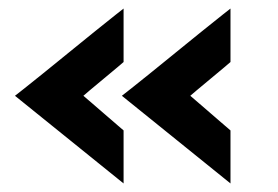

<svg xmlns="http://www.w3.org/2000/svg" viewBox="-20 -468 649 449"><path d="M15 -244Q15 -244 33.5 -258.5Q52 -273 81 -296.5Q110 -320 142 -346Q174 -372 203 -395.5Q232 -419 250.5 -433.5Q269 -448 269 -448V-323Q269 -323 255 -311Q241 -299 222 -283.5Q203 -268 189 -256Q175 -244 175 -244Q175 -244 189 -232Q203 -220 222 -203.5Q241 -187 255 -175Q269 -163 269 -163V-39ZM265 -244Q265 -244 283.5 -258.5Q302 -273 331 -296.5Q360 -320 392 -346Q424 -372 453 -395.5Q482 -419 500.5 -433.5Q519 -448 519 -448V-323Q519 -323 505 -311Q491 -299 472 -283.5Q453 -268 439 -256Q425 -244 425 -244Q425 -244 439 -232Q453 -220 472 -203.5Q491 -187 505 -175Q519 -163 519 -163V-39Z"/></svg>

Font: Reem Kufi Fun
Style: Regular
Weight: 400
Designer: Khaled Hosny
Version: Version 1.005